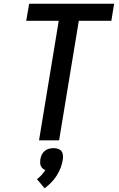

<svg xmlns="http://www.w3.org/2000/svg" viewBox="-20 -755 640 1033"><path d="M190 0 296 -643H121L137 -735H594L579 -643H404L298 0ZM220 258 179 209Q192 199 203.5 186.5Q215 174 224 160Q215 157 209 151Q203 145 199.5 137.5Q196 130 196 121Q196 112 197 103Q199 90 204.5 78Q210 66 220 57.5Q230 49 243 45.5Q256 42 268 42Q280 42 291.5 45.5Q303 49 310 57.5Q317 66 318.5 78Q320 90 318 103Q315 125 306.5 147Q298 169 285.5 189Q273 209 256 226.5Q239 244 220 258Z"/></svg>

Font: Iosevka Curly SmBdEx
Style: Italic
Weight: 600
Width: 7
Italic angle: -9°
Monospace: yes
Designer: Belleve Invis
Foundry: Belleve Invis
Version: Version 11.1.0; ttfautohint (v1.8.3)